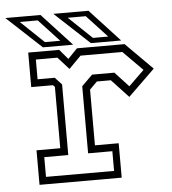

<svg xmlns="http://www.w3.org/2000/svg" viewBox="-75 -734 699 781"><g transform="rotate(-5 275.0 -344.0)"><path d="M55 0V-141H152V-391.5L144.5 -399H56V-540H182.5L216.5 -500L255 -540H449.5L559 -430.5L450 -324.5L381 -398.5H324L293.5 -368V-140.5H390.5V0ZM84 -30H362V-110.5H263V-384.5L307 -428H398L454 -367.5L517 -429L437.5 -509H267L217.5 -459L172.5 -509H84.5V-428.5H154.5L182 -399V-110.5H84ZM437 -556H313.5L171.5 -688H315ZM386 -576.5 302 -667H228.5L323.5 -576.5ZM241 -556H117.5L-24.5 -688H119ZM190 -576.5 106 -667H32.5L127.5 -576.5Z"/></g></svg>

Font: Tourney Thin Light
Style: Regular
Weight: 300
Version: Version 1.015